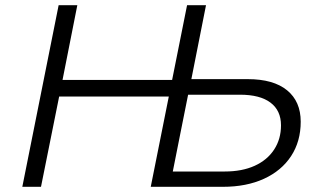

<svg xmlns="http://www.w3.org/2000/svg" viewBox="-20 -720 1226 740"><path d="M66 0 206 -700H278L221 -412H644L701 -700H774L634 0H561L631 -348H208L138 0ZM642 -39 627 -59H846Q913 -59 961.5 -81Q1010 -103 1036.5 -143.5Q1063 -184 1063 -237Q1063 -294 1022.5 -324.5Q982 -355 905 -355H686L709 -376ZM561 0 701 -700H774L713 -392L698 -415H935Q1034 -415 1086.5 -372Q1139 -329 1139 -251Q1139 -175 1102 -118.5Q1065 -62 997.5 -31Q930 0 839 0Z"/></svg>

Font: MOST Montserrat
Style: Italic
Weight: 400
Italic angle: -11.3°
Designer: Julieta Ulanovsky
Foundry: Julieta Ulanovsky
Version: Version 8.000;March 11, 2024;FontCreator 15.0.0.2926 64-bit